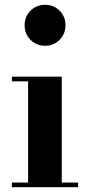

<svg xmlns="http://www.w3.org/2000/svg" viewBox="-20 -779 366 799"><path d="M167.5 -588.5Q131.5 -588.5 107 -613.2Q82.5 -638 82.5 -674Q82.5 -710 107 -734.5Q131.5 -759 167.5 -759Q203.5 -759 228 -734.5Q252.5 -710 252.5 -674Q252.5 -638 228 -613.2Q203.5 -588.5 167.5 -588.5ZM237 -460V-19.5H305V0H29.5V-19.5H97V-440.5H29.5V-460Z"/></svg>

Font: Bodoni Moda 11pt
Style: Bold
Weight: 700
Designer: Owen Earl
Foundry: indestructible type
Version: Version 2.004